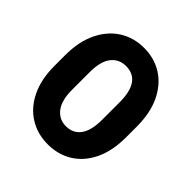

<svg xmlns="http://www.w3.org/2000/svg" viewBox="-193 -878 1035 1035"><g transform="rotate(45 324.5 -360.5)"><path d="M324.7 7.8Q245.6 7.8 183.8 -30.8Q122.1 -69.3 86.7 -142.1Q51.3 -214.8 51.3 -316.9V-398.4Q51.3 -501.5 86.7 -575.2Q122.1 -648.9 183.8 -688.2Q245.6 -727.5 324.7 -727.5Q404.3 -727.5 465.6 -688.2Q526.9 -648.9 561.8 -575.4Q596.7 -502 596.7 -398.4V-316.9Q596.7 -214.4 561.8 -141.6Q526.9 -68.8 465.6 -30.5Q404.3 7.8 324.7 7.8ZM324.7 -130.4Q379.4 -130.4 408.9 -170.9Q438.5 -211.4 438.5 -292.5V-426.8Q438.5 -589.4 324.7 -589.4Q272 -589.4 240.7 -549.3Q209.5 -509.3 209.5 -426.8V-292.5Q209.5 -212.9 241 -171.6Q272.5 -130.4 324.7 -130.4Z"/></g></svg>

Font: Reddit Sans ExtraBold
Style: Regular
Weight: 800
Designer: Stephen Hutchings
Foundry: Reddit
Version: Version 1.014; ttfautohint (v1.8.4.7-5d5b)